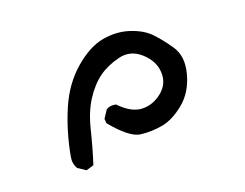

<svg xmlns="http://www.w3.org/2000/svg" viewBox="-56 -904 612 479"><g transform="rotate(-15 250.0 -664.5)"><path d="M115.2 -508.8 93.8 -520.5Q84 -534.2 85.9 -551.8Q91.8 -615.2 110.4 -671.9Q128.9 -728.5 166 -766.6Q203.1 -804.7 239.7 -814.5Q276.4 -824.2 309.6 -816.4Q342.8 -808.6 362.3 -792Q381.8 -775.4 404.3 -748Q426.8 -720.7 418.9 -675.8Q411.1 -630.9 382.8 -603Q354.5 -575.2 326.2 -567.4Q297.9 -559.6 269 -560.5Q240.2 -561.5 193.4 -609.4L191.4 -621.1L203.1 -642.6Q212.9 -650.4 228.5 -648.4Q260.7 -620.1 289.1 -621.6Q317.4 -623 339.8 -644.5Q362.3 -666 358.4 -696.3Q354.5 -726.6 326.2 -748Q297.9 -769.5 266.1 -758.8Q234.4 -748 212.9 -729.5Q191.4 -710.9 174.8 -679.7Q158.2 -648.4 151.4 -604Q144.5 -559.6 134.8 -516.6Z"/></g></svg>

Font: NaikaiFont
Style: Regular
Weight: 400
Version: Version 1.67